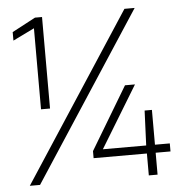

<svg xmlns="http://www.w3.org/2000/svg" viewBox="-50 -737 756 786"><g transform="rotate(-5 327.5 -344.0)"><path d="M114 -308V-641L26 -598V-633L122 -684H151V-308ZM41 0 490 -688H532L83 0ZM530 0V-90H311V-119L465 -376H506L352 -123H530L536 -266H566V-123H627V-90H566V0Z"/></g></svg>

Font: Saira Thin
Style: Regular
Weight: 100
Designer: Hector Gatti with collaboration of the Omnibus-Type team
Foundry: Omnibus-Type
Version: Version 1.101